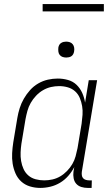

<svg xmlns="http://www.w3.org/2000/svg" viewBox="-20 -913 540 941"><path d="M177 8Q151 8 126.5 0.5Q102 -7 84 -23.5Q66 -40 56 -63Q46 -86 42 -111Q38 -136 39.5 -162.5Q41 -189 45 -215L65 -335Q69 -359 76.5 -383Q84 -407 97 -429.5Q110 -452 127.5 -471.5Q145 -491 167.5 -504Q190 -517 214.5 -522.5Q239 -528 263 -528Q289 -528 313.5 -521Q338 -514 355.5 -497Q373 -480 383 -457.5Q393 -435 397 -410L415 -520H456L381 -71Q380 -63 381 -54.5Q382 -46 387 -40Q392 -34 400.5 -31.5Q409 -29 417 -29H430L429 8H410Q394 8 379 3.5Q364 -1 354 -12Q344 -23 341 -39Q338 -55 340 -71L344 -94Q332 -71 314.5 -51Q297 -31 274.5 -17.5Q252 -4 227 2Q202 8 177 8ZM197 -29Q217 -29 237 -33.5Q257 -38 275 -48.5Q293 -59 308.5 -75Q324 -91 334.5 -109Q345 -127 350.5 -147Q356 -167 360 -187L380 -307Q383 -329 384.5 -350.5Q386 -372 382.5 -393Q379 -414 371 -433Q363 -452 348 -465.5Q333 -479 312.5 -485Q292 -491 270 -491Q250 -491 230 -486.5Q210 -482 191 -471Q172 -460 156.5 -443.5Q141 -427 130.5 -408.5Q120 -390 114.5 -370Q109 -350 105 -329L85 -209Q82 -188 81 -166.5Q80 -145 83.5 -124Q87 -103 95.5 -84.5Q104 -66 119 -53Q134 -40 154.5 -34.5Q175 -29 197 -29ZM305 -631Q295 -631 286.5 -634Q278 -637 272.5 -644Q267 -651 266 -660.5Q265 -670 266 -680Q267 -686 270 -692Q273 -698 279 -702Q285 -706 291.5 -707.5Q298 -709 304 -709Q314 -709 322.5 -706Q331 -703 336.5 -696Q342 -689 343.5 -679.5Q345 -670 343 -660Q342 -654 339 -648Q336 -642 330.5 -638Q325 -634 318 -632.5Q311 -631 305 -631ZM489 -857H189V-893H489Z"/></svg>

Font: Iosevka Curly Slab Extralight
Style: Italic
Weight: 200
Italic angle: -9°
Monospace: yes
Designer: Belleve Invis
Foundry: Belleve Invis
Version: Version 22.1.2; ttfautohint (v1.8.4)